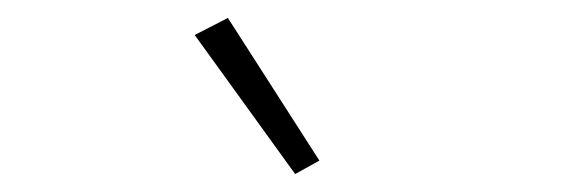

<svg xmlns="http://www.w3.org/2000/svg" viewBox="-20 -780 640 214"><path d="M336 -601 309 -586 197 -741 234 -760Z"/></svg>

Font: Anuphan ExtraLight
Style: Regular
Weight: 200
Designer: Cadson Demak
Version: Version 3.001